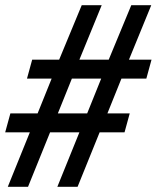

<svg xmlns="http://www.w3.org/2000/svg" viewBox="-52 -720 604 740"><path d="M532 -490 512 -417H416L362 -283H448L428 -210H332L247 0H169L254 -210H141L56 0H-22L63 -210H-32L-12 -283H93L147 -417H52L72 -490H176L263 -700H340L254 -490H367L454 -700H531L445 -490ZM338 -417H225L171 -283H284Z"/></svg>

Font: STIX MathJax Main
Style: Bold Italic
Weight: 700
Italic angle: -16.33°
Designer: MicroPress Inc., with final additions and corrections provided by Coen Hoffman, Elsevier (retired)
Version: Version 1.1.1